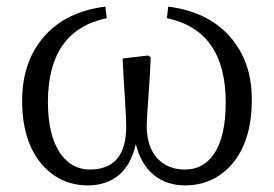

<svg xmlns="http://www.w3.org/2000/svg" viewBox="-20 -547 828 581"><path d="M246 14Q164 14 109 -47Q47 -117 47 -242Q47 -360 113 -436Q179 -512 299 -527L303 -492Q125 -455 125 -238Q125 -137 163 -82Q197 -34 252 -34Q362 -34 362 -165Q362 -187 358 -249Q353 -324 351 -370L428 -379L436 -374Q435 -333 429 -252Q424 -187 424 -167Q424 -102 457 -67Q488 -34 540 -34Q594 -34 626 -79Q663 -131 663 -237Q663 -455 485 -492L489 -527Q608 -512 675 -437Q742 -362 742 -246Q742 -117 679 -47Q623 14 540 14Q485 14 446 -17Q406 -50 391 -111Q377 -48 338 -16Q301 14 246 14Z"/></svg>

Font: Cactus Classical Serif
Style: Regular
Weight: 400
Designer: Henry Chan (via Glyphwiki)、田海東、宇文滿月
Foundry: Moonlit Owen
Version: Version 1.000